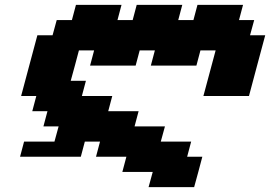

<svg xmlns="http://www.w3.org/2000/svg" viewBox="-20 -645 1111 790"><path d="M79.1 -62.5 62.5 0H312.5L329.1 -62.5H391.6L375 0H500L483.4 62.5H608.4L591.3 125H778.8Q784.7 104 795.9 62.5Q807.1 21 812.5 0H750L766.6 -62.5H641.6L658.7 -125H533.7L550.3 -187.5H425.3L441.9 -250H316.9L333.5 -312.5H271Q276.9 -333 288.1 -375Q299.3 -417 304.7 -437.5H367.2L350.6 -375H538.1L554.7 -437.5H617.2L600.6 -375H788.1L804.7 -437.5H867.2L816.9 -250H1004.4Q1015.6 -292 1037.8 -375.2Q1060.1 -458.5 1071.3 -500H1008.8L1025.9 -562.5H963.4L980 -625H792.5L775.9 -562.5H713.4L730 -625H542.5L525.9 -562.5H463.4L480 -625H292.5L275.9 -562.5H213.4L196.3 -500H133.8Q122.6 -458 100.3 -375Q78.1 -292 66.9 -250H129.4L112.8 -187.5H175.3L158.7 -125H221.2L204.1 -62.5Z"/></svg>

Font: Faithful 32x
Style: SemiboldOblique
Weight: 400
Foundry: Faithful Resource Pack
Version: Version 1.0; January 27, 2023